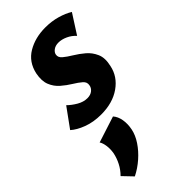

<svg xmlns="http://www.w3.org/2000/svg" viewBox="-245 -490 856 856"><g transform="rotate(-45 183.0 -62.0)"><path d="M141 13Q93 13 54.5 -1.5Q16 -16 -6 -36L60 -127Q77 -110 101 -96Q125 -82 149 -82Q169 -82 181.5 -92Q194 -102 196 -116Q200 -134 185 -147Q170 -160 147 -174Q124 -188 102 -207Q80 -226 69 -253.5Q58 -281 66 -322Q79 -381 127 -409.5Q175 -438 239 -438Q279 -438 313.5 -428Q348 -418 372 -403L313 -311Q297 -329 275 -339Q253 -349 233 -349Q214 -349 201.5 -340Q189 -331 187 -319Q184 -303 199.5 -290Q215 -277 239 -262.5Q263 -248 285.5 -229Q308 -210 320.5 -181.5Q333 -153 323 -111Q312 -56 263 -21.5Q214 13 141 13ZM52 314 8 268Q28 248 40.5 223.5Q53 199 58 174Q62 150 59 129Q56 108 48 96L172 56Q187 73 191.5 99.5Q196 126 190 156Q184 186 164 216Q144 246 115 271.5Q86 297 52 314Z"/></g></svg>

Font: Ysabeau ExtraBold
Style: Italic
Weight: 800
Italic angle: -12°
Designer: Christian Thalmann (Catharsis Fonts)
Version: Version 2.002